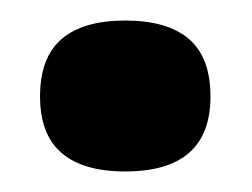

<svg xmlns="http://www.w3.org/2000/svg" viewBox="-20 -421 245 187"><path d="M102 -254Q61 -254 40 -272Q19 -290 19 -327Q19 -365 40 -383Q61 -401 102 -401Q143 -401 164 -383Q185 -365 185 -327Q185 -254 102 -254Z"/></svg>

Font: Bricolage Grotesque 72pt SemiBold
Style: Regular
Weight: 600
Version: Version 1.001;gftools[0.9.33.dev8+g029e19f]